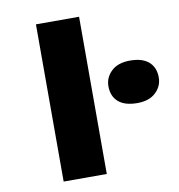

<svg xmlns="http://www.w3.org/2000/svg" viewBox="-82 -815 829 890"><g transform="rotate(-10 332.0 -370.0)"><path d="M146 0V-740H349V0ZM546 -299Q487 -299 457 -325.5Q427 -352 427 -399Q427 -440 458 -469.5Q489 -499 546 -499Q604 -499 634 -472.5Q664 -446 664 -399Q664 -358 633 -328.5Q602 -299 546 -299Z"/></g></svg>

Font: Lexend Giga Black
Style: Regular
Weight: 900
Designer: Bonnie Shaver-Troup, Thomas Jockin
Foundry: Lexend
Version: Version 1.007